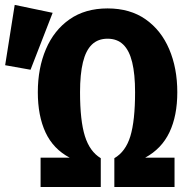

<svg xmlns="http://www.w3.org/2000/svg" viewBox="-128 -744 748 764"><path d="M300 -590Q262 -590 237.8 -566.8Q213.5 -543.5 202 -496.2Q190.5 -449 190.5 -377Q190.5 -264 209.8 -202.5Q229 -141 273 -114.5V0H33.5V-116.5H149.5Q84 -151 53.2 -217Q22.5 -283 22.5 -377Q22.5 -473 54.8 -548.5Q87 -624 149 -667.2Q211 -710.5 300 -710.5Q389.5 -710.5 451.2 -667.2Q513 -624 545.2 -548.5Q577.5 -473 577.5 -377Q577.5 -283 546.2 -217.5Q515 -152 449.5 -116.5H566.5V0H327V-114.5Q372 -140.5 390.8 -202.2Q409.5 -264 409.5 -377Q409.5 -449 398 -496.2Q386.5 -543.5 362.2 -566.8Q338 -590 300 -590ZM-69.5 -724.5 81.5 -693 -6.5 -466.5 -107.5 -484.5Z"/></svg>

Font: Fira Code Light
Style: Bold
Weight: 700
Monospace: yes
Version: Version 5.002